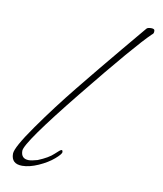

<svg xmlns="http://www.w3.org/2000/svg" viewBox="-61 -523 487 575"><g transform="rotate(10 182.0 -235.5)"><path d="M364 -466V-463Q364 -457 359 -454Q315 -412 176 -240Q37 -68 37 -43.5Q37 -19 61 -19Q69 -19 87 -24Q119 -37 134 -51.5Q149 -66 152.5 -66Q156 -66 156 -60Q156 -54 138 -38.5Q120 -23 93 -11Q66 1 44 1Q11 1 11 -30Q11 -49 60 -118.5Q109 -188 164.5 -256.5Q220 -325 278 -394.5Q336 -464 339.5 -468Q343 -472 353.5 -472Q364 -472 364 -466Z"/></g></svg>

Font: Miss Fajardose
Style: Regular
Weight: 400
Version: Version 1.000